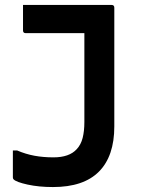

<svg xmlns="http://www.w3.org/2000/svg" viewBox="-20 -556 640 776"><path d="M431 -536Q442 -536 442 -525V-45Q442 75 380 137.5Q318 200 194 200Q137 200 91.5 190Q46 180 35 169Q32 166 32 161V52H49Q84 67 119.5 73.5Q155 80 196 80Q260 80 290 47Q307 29 314 1.5Q321 -26 321 -63V-422H84Q73 -422 73 -433V-536Z"/></svg>

Font: Recursive Mn Lnr St SmB
Style: Regular
Weight: 600
Monospace: yes
Version: Version 1.079;hotconv 1.0.112;makeotfexe 2.5.65598; ttfautoh